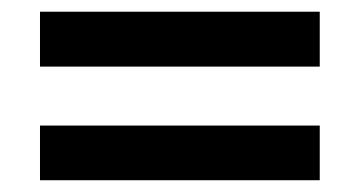

<svg xmlns="http://www.w3.org/2000/svg" viewBox="-20 -515 612 326"><path d="M522.9 -401.9V-495.1H47.9V-401.9ZM522.9 -209V-301.8H47.9V-209Z"/></svg>

Font: Noto Reveo Sans
Style: Regular
Weight: 600
Designer: Monotype Design Team
Foundry: Monotype Imaging Inc.
Version: Version 2.007